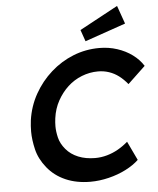

<svg xmlns="http://www.w3.org/2000/svg" viewBox="-61 -980 859 1042"><g transform="rotate(-5 368.5 -459.0)"><path d="M390 10Q314 10 254.5 -16Q195 -42 156 -90.5Q117 -139 104.5 -192Q92 -245 92 -289Q92 -319 96 -351Q107 -427 143.5 -492Q180 -557 235 -606Q290 -655 357.5 -682Q425 -709 500 -709Q551 -709 597 -694Q643 -679 679 -652.5Q715 -626 737 -591L641 -500Q619 -527 594.5 -545.5Q570 -564 541.5 -573.5Q513 -583 482 -583Q436 -583 393 -566Q350 -549 316.5 -518Q283 -487 259.5 -444.5Q236 -402 229 -350Q226 -327 226 -306Q226 -278 234 -244.5Q242 -211 268 -180Q294 -149 334.5 -132.5Q375 -116 426 -116Q459 -116 491 -125Q523 -134 552 -150.5Q581 -167 606 -189L655 -86Q627 -59 584 -37Q541 -15 490 -2.5Q439 10 390 10ZM429 -752 407 -815 616 -928 651 -829Z"/></g></svg>

Font: Lexend Med
Style: Italic
Weight: 500
Italic angle: -8.13011°
Designer: Bonnie Shaver-Troup, Thomas Jockin
Foundry: Lexend
Version: Version 1.007